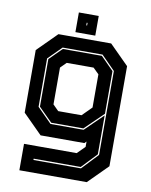

<svg xmlns="http://www.w3.org/2000/svg" viewBox="-94 -740 793 1009"><g transform="rotate(10 302.5 -235.5)"><path d="M80 200V59H361L401.5 18.5V-10L391.5 0H158L55 -103V-437L158 -540H439.5L542.5 -437V97L439.5 200ZM143.5 134H397L478.5 48V-400L405 -474.5H192L121.5 -404V-146L199 -68H375.5L471.5 -161.5V46L394.5 127H143.5ZM201.5 -75 128.5 -148V-402L194.5 -467.5H402.5L471.5 -398V-170.5L373 -75ZM227 -141.5H351.5L401.5 -191.5V-368.5L370.5 -399H227L196.5 -368.5V-172ZM244 -566V-671H350V-566ZM294 -611H298.5V-625H294Z"/></g></svg>

Font: Tourney Thin ExtraBold
Style: Regular
Weight: 800
Version: Version 1.015